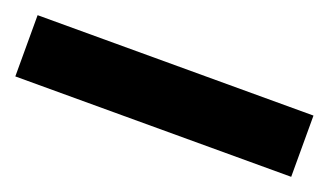

<svg xmlns="http://www.w3.org/2000/svg" viewBox="-30 -56 559 327"><g transform="rotate(20 250.0 107.5)"><path d="M0 52H500V163H0Z"/></g></svg>

Font: Amaranth
Style: Bold
Weight: 700
Designer: Gesine Todt
Foundry: Gesine Todt
Version: Version 1.001